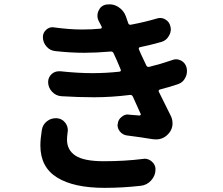

<svg xmlns="http://www.w3.org/2000/svg" viewBox="-20 -822 1040 894"><path d="M174.8 -216.8Q178.7 -242.2 199.2 -257.8Q216.8 -271.5 239.3 -271.5Q242.2 -271.5 245.1 -271.5Q269.5 -269.5 284.2 -250Q295.9 -234.4 295.9 -214.8Q295.9 -210.9 294.9 -206.1Q292 -185.5 292 -171.9Q292 -123 331.5 -97.2Q371.1 -71.3 462.9 -71.3Q560.5 -71.3 645.5 -82Q649.4 -83 653.3 -83Q671.9 -83 687.5 -69.3Q704.1 -54.7 704.1 -33.2Q704.1 -3.9 682.6 19.5Q663.1 40 635.7 43Q552.7 52.7 466.8 52.7Q323.2 52.7 245.6 4.4Q168 -43.9 168 -144.5Q168 -174.8 174.8 -216.8ZM781.2 -542Q790 -545.9 799.8 -545.9Q811.5 -545.9 823.2 -540Q842.8 -529.3 848.6 -507.8Q850.6 -499 850.6 -491.2Q850.6 -474.6 842.8 -460Q832 -437.5 807.6 -429.7Q770.5 -417 724.6 -405.3Q720.7 -404.3 719.2 -400.9Q717.8 -397.5 719.7 -394.5Q749 -334 775.4 -282.2Q783.2 -266.6 783.2 -249Q783.2 -245.1 783.2 -241.2Q781.2 -219.7 767.6 -203.1Q743.2 -172.9 707 -172.9Q699.2 -172.9 691.4 -173.8Q632.8 -183.6 570.3 -191.4Q550.8 -194.3 538.1 -210Q527.3 -223.6 527.3 -240.2Q527.3 -242.2 528.3 -245.1Q530.3 -265.6 545.9 -277.3Q558.6 -289.1 576.2 -289.1Q578.1 -289.1 580.1 -288.1Q618.2 -285.2 628.9 -284.2Q632.8 -284.2 634.8 -286.6Q636.7 -289.1 634.8 -292L598.6 -372.1Q594.7 -380.9 585 -379.9Q498 -369.1 418 -369.1Q346.7 -369.1 265.6 -374Q240.2 -376 222.7 -394.5Q204.1 -414.1 204.1 -440.4Q204.1 -461.9 220.7 -477.5Q235.4 -490.2 254.9 -490.2Q257.8 -490.2 260.7 -490.2Q342.8 -481.4 409.2 -481.4Q473.6 -481.4 536.1 -488.3Q540 -488.3 542 -491.7Q543.9 -495.1 542 -498Q539.1 -504.9 533.2 -519Q527.3 -533.2 524.4 -540L508.8 -574.2Q504.9 -583 495.1 -582Q426.8 -576.2 372.1 -576.2Q308.6 -576.2 238.3 -584Q213.9 -585.9 197.3 -604.5Q179.7 -624 179.7 -649.4Q179.7 -669.9 195.3 -683.6Q208 -695.3 225.6 -695.3Q229.5 -695.3 232.4 -694.3Q304.7 -684.6 361.3 -684.6Q408.2 -684.6 447.3 -688.5Q451.2 -688.5 453.1 -691.4Q455.1 -694.3 453.1 -698.2Q444.3 -714.8 439.5 -724.6Q433.6 -736.3 433.6 -749Q433.6 -760.7 438.5 -771.5Q449.2 -795.9 474.6 -800.8Q482.4 -801.8 490.2 -801.8Q511.7 -801.8 530.3 -790Q556.6 -773.4 566.4 -745.1Q571.3 -730.5 577.1 -713.9Q580.1 -705.1 589.8 -707Q656.2 -719.7 709 -735.4Q717.8 -738.3 725.6 -738.3Q738.3 -738.3 750 -731.4Q768.6 -720.7 773.4 -699.2Q775.4 -692.4 775.4 -685.5Q775.4 -669.9 766.6 -655.3Q754.9 -633.8 732.4 -627Q684.6 -613.3 632.8 -602.5Q628.9 -602.5 627 -599.1Q625 -595.7 627 -591.8L636.7 -569.3Q644.5 -552.7 661.1 -517.6Q665 -508.8 674.8 -510.7Q730.5 -524.4 781.2 -542Z"/></svg>

Font: Gen Jyuu GothicX Bold
Style: Bold
Weight: 700
Designer: Ryoko NISHIZUKA (kana &amp; ideographs); Paul D. Hunt (Latin, Greek &amp; Cyrillic); Wenlong ZHANG (bopomofo); Sandoll C
Version: Version 1.058.20140828